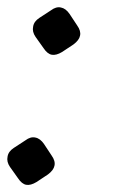

<svg xmlns="http://www.w3.org/2000/svg" viewBox="-20 -501 315 533"><path d="M50.4 -111.3Q64.8 -122.2 78 -119.2Q91.5 -116.8 102.2 -101.2L123.2 -69.4Q134.2 -54 131.2 -41Q128.8 -28.5 113.2 -16.8L81.4 4.3Q65 14.2 52.8 12Q40.5 9.8 29.8 -6.5L7.7 -37.6Q-2.2 -52 1 -66.3Q3.2 -80.6 18.5 -90.5ZM121.4 -472.3Q135.8 -483.2 149 -480.2Q162.5 -477.8 173.2 -462.2L194.2 -430.4Q205.2 -415 202.2 -402Q199.8 -389.5 184.2 -377.8L152.4 -356.7Q136 -346.8 123.8 -349Q111.5 -351.2 100.8 -367.5L78.7 -398.6Q68.8 -413 72 -427.3Q74.2 -441.6 89.5 -451.5Z"/></svg>

Font: Young Serif Light
Style: Italic
Weight: 300
Italic angle: -10.979°
Designer: Bastien Sozeau
Foundry: NBR — Bastien Sozeau
Version: Version 5.001